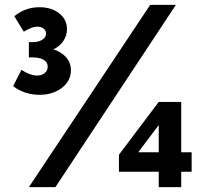

<svg xmlns="http://www.w3.org/2000/svg" viewBox="-20 -772 845 792"><path d="M208.5 0H99.1L599.6 -752H705.6ZM34.2 -416.5 68.4 -483.9Q104.5 -460.4 132.8 -460.4Q152.3 -460.4 164.6 -470.7Q176.8 -481 176.8 -497.1Q176.8 -515.1 160.4 -525.1Q144 -535.2 115.2 -535.2H99.1V-598.1H115.2Q139.2 -598.1 154.5 -608.2Q169.9 -618.2 169.9 -633.3Q169.9 -646 159.7 -654.1Q149.4 -662.1 133.8 -662.1Q111.3 -662.1 78.1 -641.1L39.1 -705.1Q84 -742.2 143.1 -742.2Q192.4 -742.2 224.4 -716.8Q256.3 -691.4 256.3 -651.9Q256.3 -625 241.2 -602.8Q226.1 -580.6 200.2 -568.4Q233.9 -557.6 253.2 -535.2Q272.5 -512.7 272.5 -481.9Q272.5 -438.5 235.4 -409.7Q198.2 -380.9 143.1 -380.9Q82 -380.9 34.2 -416.5ZM727.5 0H634.8V-63.5H470.7V-133.8L634.8 -351.6H727.5V-144H770.5V-63.5H727.5ZM550.3 -144H634.8V-256.3Z"/></svg>

Font: Kumbh Sans Black
Style: Regular
Weight: 900
Version: Version 1.005